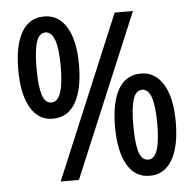

<svg xmlns="http://www.w3.org/2000/svg" viewBox="-52 -777 847 838"><g transform="rotate(-5 371.5 -357.5)"><path d="M171 -724Q235 -724 270 -665.5Q305 -607 305 -501Q305 -394 271 -335Q237 -276 171 -276Q108 -276 73.5 -335.5Q39 -395 39 -501Q39 -608 72.5 -666Q106 -724 171 -724ZM560 -714 261 0H181L480 -714ZM171 -654Q143 -654 131 -615.5Q119 -577 119 -501Q119 -424 131 -385.5Q143 -347 171 -347Q225 -347 225 -501Q225 -654 171 -654ZM570 -439Q633 -439 668.5 -380.5Q704 -322 704 -216Q704 -108 669.5 -49.5Q635 9 570 9Q506 9 472 -51Q438 -111 438 -216Q438 -324 471.5 -381.5Q505 -439 570 -439ZM570 -368Q542 -368 530 -330Q518 -292 518 -216Q518 -138 530 -100Q542 -62 570 -62Q598 -62 610.5 -101Q623 -140 623 -216Q623 -290 610 -329Q597 -368 570 -368Z"/></g></svg>

Font: Noto Sans Hebrew Condensed Medium
Style: Regular
Weight: 500
Width: 3
Designer: Monotype Design Team
Foundry: Monotype Imaging Inc.
Version: Version 2.004; ttfautohint (v1.8.4.7-5d5b)